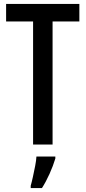

<svg xmlns="http://www.w3.org/2000/svg" viewBox="-20 -734 435 975"><path d="M247 0H148V-625H11V-714H383V-625H247ZM261 71Q250 108 231.5 149Q213 190 193 221H136V209Q141 192 147 164.5Q153 137 158.5 109Q164 81 165 61H261Z"/></svg>

Font: Noto Sans Lao Looped ExtraCondensed Medium
Style: Regular
Weight: 500
Width: 2
Designer: Mark Frömberg, Ben Mitchell
Foundry: The Fontpad Ltd
Version: Version 1.002; ttfautohint (v1.8.4.7-5d5b)